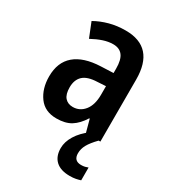

<svg xmlns="http://www.w3.org/2000/svg" viewBox="-190 -650 867 975"><g transform="rotate(30 243.5 -162.0)"><path d="M255 -553Q425 -553 425 -363V0H340L320 -74H317Q290 -31 257 -10.5Q224 10 172 10Q104 10 69 -38Q34 -86 34 -157Q34 -240 85.5 -284Q137 -328 236 -332L309 -335V-361Q309 -413 290.5 -437Q272 -461 235 -461Q207 -461 177 -451Q147 -441 114 -423L80 -508Q117 -529 161 -541Q205 -553 255 -553ZM260 -255Q203 -253 177.5 -229Q152 -205 152 -161Q152 -120 169 -101Q186 -82 215 -82Q256 -82 282.5 -115Q309 -148 309 -208V-258ZM356 108Q356 152 399 152Q412 152 422 149.5Q432 147 439 144V219Q427 223 412 226Q397 229 377 229Q323 229 295 203Q267 177 267 129Q267 92 290 54.5Q313 17 356 -15L415 0Q383 33 369.5 57.5Q356 82 356 108Z"/></g></svg>

Font: Noto Sans Myanmar UI Condensed SemiBold
Style: Regular
Weight: 600
Width: 3
Designer: Monotype Design Team
Foundry: Monotype Imaging Inc.
Version: Version 2.103; ttfautohint (v1.8.4.7-5d5b)